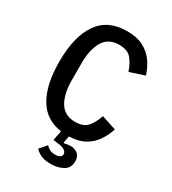

<svg xmlns="http://www.w3.org/2000/svg" viewBox="-217 -826 1034 1151"><g transform="rotate(30 300.0 -250.5)"><path d="M318.5 -615.5Q245.5 -615.5 211.5 -559.2Q177.5 -503 177.5 -408V-290Q177.5 -195 211.5 -138.8Q245.5 -82.5 318.5 -82.5Q377.5 -82.5 404.5 -115.2Q431.5 -148 447 -196L549 -162.5Q533.5 -115.5 507 -76.8Q480.5 -38 437.8 -14.2Q395 9.5 331.5 11.5L322.5 58.5L326 62Q349 55.5 369 55.5Q398.5 55.5 418.8 72Q439 88.5 439 122.5Q439 169 402.5 189Q366 209 318.5 209Q273 209 246.5 195.2Q220 181.5 208.5 167L250 119Q259.5 131 275.2 139.2Q291 147.5 313.5 147.5Q332 147.5 344.8 140.8Q357.5 134 357.5 119.5Q357.5 107 343.8 95.5Q330 84 286 79L261.5 75.5L275 8.5Q164.5 -7 110.8 -99Q57 -191 57 -349Q57 -522 121.8 -616Q186.5 -710 320 -710Q387.5 -710 432.5 -686.5Q477.5 -663 505.5 -623.5Q533.5 -584 549 -535.5L447 -502Q431.5 -550 404.5 -582.8Q377.5 -615.5 318.5 -615.5Z"/></g></svg>

Font: Lilex Medium
Style: Regular
Weight: 500
Designer: Mike Abbink, Paul van der Laan, Pieter van Rosmalen, Mikhael Khrustik
Foundry: Mikhael Khrustik
Version: Version 1.100